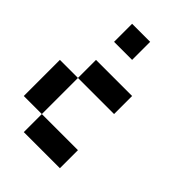

<svg xmlns="http://www.w3.org/2000/svg" viewBox="-220 -720 940 940"><g transform="rotate(45 250.0 -250.0)"><path d="M250 -625V-500H125V-625ZM375 -375V-250H125V-375ZM125 -250V0H0V-250ZM375 0V125H125V0Z"/></g></svg>

Font: Bytesized
Style: Regular
Weight: 400
Monospace: yes
Designer: baltdev
Version: Version 1.000